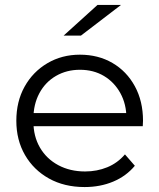

<svg xmlns="http://www.w3.org/2000/svg" viewBox="-20 -751 644 776"><path d="M322 5Q240 5 178 -29.5Q116 -64 81 -124.5Q46 -185 46 -263Q46 -341 79.5 -401Q113 -461 171.5 -495.5Q230 -530 303 -530Q377 -530 434.5 -496.5Q492 -463 525 -402.5Q558 -342 558 -263Q558 -258 557.5 -252.5Q557 -247 557 -241H100V-294H519L491 -273Q491 -330 466.5 -374.5Q442 -419 400 -444Q358 -469 303 -469Q249 -469 206 -444Q163 -419 139 -374Q115 -329 115 -271V-260Q115 -200 141.5 -154.5Q168 -109 215.5 -83.5Q263 -58 324 -58Q372 -58 413.5 -75Q455 -92 485 -127L525 -81Q490 -39 437.5 -17Q385 5 322 5ZM237 -607 374 -731H469L307 -607Z"/></svg>

Font: Montserrat Thin
Style: Regular
Weight: 400
Version: Version 9.000